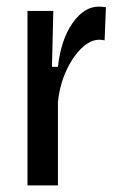

<svg xmlns="http://www.w3.org/2000/svg" viewBox="-20 -560 360 580"><path d="M63 0V-527H141L137 -358H155Q164 -440 199 -490Q234 -540 278 -540Q284 -540 289.5 -539.5Q295 -539 300 -538L296 -438Q289 -440 280 -440Q253 -440 226 -414Q199 -388 179.5 -345Q160 -302 155 -251V0Z"/></svg>

Font: Bricolage Grotesque 10pt Condensed
Style: Regular
Weight: 400
Width: 3
Designer: Mathieu Triay
Foundry: Atelier Triay
Version: Version 1.000; ttfautohint (v1.8.4.7-5d5b);gftools[0.9.29]